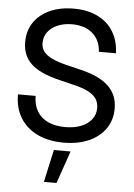

<svg xmlns="http://www.w3.org/2000/svg" viewBox="-63 -786 747 1073"><g transform="rotate(5 310.5 -249.5)"><path d="M315.4 11.7Q230 11.7 167.7 -18.3Q105.5 -48.3 71.5 -103.5Q37.6 -158.7 37.6 -234.9H136.7Q136.7 -185.5 157.7 -149.7Q178.7 -113.8 219 -94.7Q259.3 -75.7 315.4 -75.7Q366.7 -75.7 404.8 -90.6Q442.9 -105.5 464.1 -133.1Q485.4 -160.6 485.4 -197.8Q485.4 -227.1 471.2 -248.5Q457 -270 426 -286.4Q395 -302.7 343.3 -314.9L262.7 -334.5Q151.9 -360.8 102.1 -407.5Q52.2 -454.1 52.2 -529.3Q52.2 -592.8 83.7 -639.9Q115.2 -687 172.9 -713.1Q230.5 -739.3 307.1 -739.3Q384.3 -739.3 440.9 -711.7Q497.6 -684.1 529.3 -632.8Q561 -581.5 563 -511.2H467.3Q463.4 -577.1 419.9 -614.3Q376.5 -651.4 304.7 -651.4Q259.8 -651.4 224.6 -636.5Q189.5 -621.6 169.4 -595Q149.4 -568.4 149.4 -533.7Q149.4 -506.3 163.8 -486.3Q178.2 -466.3 209.5 -450.7Q240.7 -435.1 292 -422.4L372.6 -402.8Q426.8 -390.1 466.3 -371.6Q505.9 -353 531.7 -328.4Q557.6 -303.7 570.3 -272.5Q583 -241.2 583 -202.6Q583 -138.7 549.8 -90.3Q516.6 -42 456.3 -15.1Q396 11.7 315.4 11.7ZM224.6 239.7 264.6 57.6H358.4L295.4 239.7Z"/></g></svg>

Font: Inter Cardless Display
Style: Regular
Weight: 400
Designer: Rasmus Andersson
Foundry: rsms
Version: Version 4.001;git-9221beed3